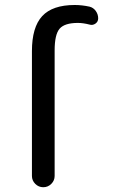

<svg xmlns="http://www.w3.org/2000/svg" viewBox="-20 -785 467 784"><path d="M203.1 -579.1V-66.4Q203.1 -47.9 189.5 -34.2Q175.8 -20.5 156.7 -20.5Q137.7 -20.5 124 -34.2Q110.4 -47.9 110.4 -66.4V-576.2Q110.4 -673.8 152.3 -719.2Q194.3 -764.6 285.2 -764.6Q314.5 -764.6 345.7 -757.8Q361.3 -753.9 371.1 -740.2Q380.9 -726.6 380.9 -710Q380.9 -696.3 369.6 -688.5Q358.4 -680.7 345.7 -684.6Q319.3 -691.4 297.9 -691.4Q244.1 -691.4 223.6 -668Q203.1 -644.5 203.1 -579.1Z"/></svg>

Font: Gen Jyuu GothicX Regular
Style: Regular
Weight: 400
Designer: [Source Han Sans]
Ryoko NISHIZUKA  (kana & ideographs); Paul D. Hunt (Latin, Greek & Cyrillic); Wenlong ZHANG  (bopomofo
Version: Version 1.002.20150607